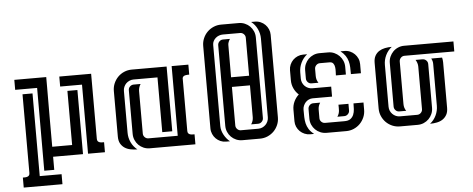

<svg xmlns="http://www.w3.org/2000/svg" viewBox="-52 -773 2600 1056"><g transform="rotate(-5 1248.5 -245.0)"><path d="M214.8 0V72.3H159.7L160.2 -384.8H39.1V-439.9H215.3V-384.8Q215.3 -301.8 214.8 -220Q214.4 -138.2 214.8 -55.2H324.7V-354H379.9V0ZM132.3 -356.9V99.6H252.9V154.8H39.1V99.6Q45.4 99.6 52 99.4Q58.6 99.1 64.2 97.2Q69.8 95.2 73.5 90.8Q77.1 86.4 77.1 77.6V-356.9ZM462.9 -436.5V-76.7Q462.9 -68.4 466.6 -64Q470.2 -59.6 475.8 -57.6Q481.4 -55.7 488.3 -55.4Q495.1 -55.2 501 -55.2V0H407.7V-381.3H287.1V-436.5Z M748.5 0Q730.5 0 714.6 -6.8Q698.7 -13.7 687 -25.4Q675.3 -37.1 668.5 -53Q661.6 -68.8 661.6 -86.9V-328.1Q661.6 -340.3 670.4 -348.6Q679.2 -356.9 690.9 -356.9H729Q723.6 -348.6 720.5 -338.9Q717.3 -329.1 717.3 -319.3V-84Q717.3 -72.3 725.8 -63.7Q734.4 -55.2 746.1 -55.2H907.7V-439.9H1000V-384.8Q994.6 -384.8 988.5 -384.5Q982.4 -384.3 977.1 -382.8Q971.7 -381.3 967.8 -378.2Q963.9 -375 962.4 -368.7V-76.7Q962.4 -68.4 966.1 -64Q969.7 -59.6 975.3 -57.6Q981 -55.7 987.8 -55.4Q994.6 -55.2 1000.5 -55.2V0ZM692.4 -384.8Q680.7 -384.8 669.9 -380.1Q659.2 -375.5 651.4 -367.7Q643.6 -359.9 638.9 -349.1Q634.3 -338.4 634.3 -326.7V-95.7Q634.3 -67.9 646.2 -42.5Q658.2 -17.1 680.2 0Q660.6 0 642.3 -3.7Q624 -7.3 610.1 -16.6Q596.2 -25.9 587.6 -41Q579.1 -56.2 579.1 -79.6V-331.1Q579.1 -353.5 587.6 -373.3Q596.2 -393.1 610.8 -408Q625.5 -422.9 645.3 -431.4Q665 -439.9 687.5 -439.9H879.9V-82.5H824.7V-384.8Z M1240.2 -561Q1235.8 -554.7 1232.2 -545.9Q1228.5 -537.1 1228.5 -529.3L1228 -350.1H1327.6V-559.6Q1327.6 -571.3 1319.1 -579.8Q1310.5 -588.4 1298.8 -588.4H1203.1Q1192.4 -588.4 1181.9 -584.5Q1171.4 -580.6 1163.3 -573.5Q1155.3 -566.4 1150.4 -556.9Q1145.5 -547.4 1145.5 -536.1V-87.4Q1145.5 -75.2 1149.2 -62.7Q1152.8 -50.3 1159.2 -38.8Q1165.5 -27.3 1173.8 -17.3Q1182.1 -7.3 1191.4 0H1169.4Q1153.3 0 1138.9 -6.3Q1124.5 -12.7 1113.8 -23.4Q1103 -34.2 1096.7 -48.8Q1090.3 -63.5 1090.3 -79.6V-535.2Q1090.3 -557.6 1098.9 -577.4Q1107.4 -597.2 1122.1 -611.8Q1136.7 -626.5 1156.5 -635Q1176.3 -643.6 1198.7 -643.6H1295.9Q1314 -643.6 1329.8 -636.7Q1345.7 -629.9 1357.4 -618.2Q1369.1 -606.4 1376 -590.6Q1382.8 -574.7 1382.8 -556.6V-111.8Q1382.8 -100.1 1374.3 -91.3Q1365.7 -82.5 1354 -82.5H1315.4Q1327.6 -100.1 1327.6 -120.6V-296.9H1228V-84Q1228 -72.3 1236.6 -63.7Q1245.1 -55.2 1256.8 -55.2H1352.5Q1364.3 -55.2 1374.8 -59.8Q1385.3 -64.5 1393.1 -72.3Q1400.9 -80.1 1405.5 -90.8Q1410.2 -101.6 1410.2 -113.3V-547.9Q1410.2 -575.7 1398.2 -601.1Q1386.2 -626.5 1364.3 -643.6H1386.2Q1402.3 -643.6 1416.7 -637.2Q1431.2 -630.9 1441.9 -620.1Q1452.6 -609.4 1459 -594.7Q1465.3 -580.1 1465.3 -564V-108.4Q1465.3 -85.9 1456.8 -66.2Q1448.2 -46.4 1433.6 -31.7Q1418.9 -17.1 1399.2 -8.5Q1379.4 0 1356.9 0H1259.8Q1241.7 0 1225.8 -6.8Q1210 -13.7 1198.2 -25.4Q1186.5 -37.1 1179.7 -53Q1172.9 -68.8 1172.9 -86.9V-531.7Q1172.9 -543.5 1181.4 -552.2Q1189.9 -561 1201.7 -561H1240.2Z M1772 -195.8H1665Q1653.3 -195.8 1643.1 -190.9Q1632.8 -186 1625.5 -178Q1618.2 -169.9 1613.8 -159.4Q1609.4 -148.9 1609.4 -137.7Q1609.4 -116.2 1609.9 -97.4Q1610.4 -78.6 1614.3 -62Q1618.2 -45.4 1627.7 -30Q1637.2 -14.6 1655.8 0H1633.8Q1617.7 0 1603.3 -6.1Q1588.9 -12.2 1577.9 -22.9Q1566.9 -33.7 1560.5 -48.1Q1554.2 -62.5 1554.2 -78.6V-142.6Q1554.2 -166 1564 -187Q1573.7 -208 1590.8 -223.6Q1573.7 -238.8 1564 -259.8Q1554.2 -280.8 1554.2 -304.2V-360.4Q1554.2 -376.5 1560.5 -391.1Q1566.9 -405.8 1577.6 -416.5Q1588.4 -427.2 1603 -433.6Q1617.7 -439.9 1633.8 -439.9H1655.8Q1633.8 -422.4 1621.6 -397Q1609.4 -371.6 1609.4 -343.8V-309.1Q1609.4 -297.4 1614 -286.6Q1618.7 -275.9 1626.5 -268.1Q1634.3 -260.3 1645 -255.6Q1655.8 -251 1667.5 -251H1772ZM1724.1 0Q1706.5 0 1690.7 -6.6Q1674.8 -13.2 1662.8 -24.9Q1650.9 -36.6 1644 -52.2Q1637.2 -67.9 1637.2 -85.9V-139.2Q1637.2 -150.9 1645.5 -159.7Q1653.8 -168.5 1666 -168.5H1704.1Q1692.4 -151.4 1692.4 -130.4V-83.5Q1692.4 -71.8 1700.9 -63.5Q1709.5 -55.2 1721.2 -55.2H1828.1Q1849.6 -55.2 1861.3 -63.7Q1873 -72.3 1878.7 -85.9Q1884.3 -99.6 1885.3 -116.2Q1886.2 -132.8 1886.2 -148.4H1941.4V-108.9Q1941.4 -86.4 1932.9 -66.7Q1924.3 -46.9 1909.7 -32Q1895 -17.1 1875.2 -8.5Q1855.5 0 1833 0ZM1772.5 -439.9Q1790 -439.9 1805.7 -432.9Q1821.3 -425.8 1833 -414.1Q1844.7 -402.3 1851.6 -386.5Q1858.4 -370.6 1858.4 -353V-310.1H1803.2Q1803.2 -318.8 1804 -331.5Q1804.7 -344.2 1803 -356.2Q1801.3 -368.2 1794.9 -376.5Q1788.6 -384.8 1774.4 -384.8H1721.2Q1709.5 -384.8 1700.9 -376Q1692.4 -367.2 1692.4 -355.5V-316.4Q1692.4 -294.9 1704.1 -278.3H1666Q1653.8 -278.3 1645.5 -287.1Q1637.2 -295.9 1637.2 -307.6V-353Q1637.2 -371.1 1644 -387Q1650.9 -402.8 1662.6 -414.6Q1674.3 -426.3 1690.2 -433.1Q1706.1 -439.9 1724.1 -439.9ZM1861.8 -439.9Q1878.4 -439.9 1892.8 -433.6Q1907.2 -427.2 1918 -416.5Q1928.7 -405.8 1935.1 -391.4Q1941.4 -377 1941.4 -360.4V-310.1H1886.2Q1886.2 -330.1 1885.5 -347.9Q1884.8 -365.7 1880.4 -381.6Q1876 -397.5 1866.5 -411.9Q1856.9 -426.3 1839.8 -439.9ZM1791.5 -83Q1796.9 -90.8 1799.6 -98.6Q1802.2 -106.4 1803 -114.3Q1803.7 -122.1 1803.5 -130.6Q1803.2 -139.2 1803.2 -148.4H1858.4V-111.8Q1858.4 -100.1 1849.9 -91.6Q1841.3 -83 1829.6 -83Z M2258.8 -319.3Q2258.8 -329.1 2255.6 -338.9Q2252.4 -348.6 2247.1 -356.9H2285.2Q2296.9 -356.9 2305.7 -348.6Q2314.5 -340.3 2314.5 -328.1V-86.9Q2314.5 -68.8 2307.6 -53Q2300.8 -37.1 2289.1 -25.4Q2277.3 -13.7 2261.5 -6.8Q2245.6 0 2227.5 0H2129.9Q2107.4 0 2087.6 -8.5Q2067.9 -17.1 2053.2 -31.7Q2038.6 -46.4 2030 -66.2Q2021.5 -85.9 2021.5 -108.4V-360.4Q2021.5 -383.8 2030 -399.2Q2038.6 -414.6 2052.7 -423.6Q2066.9 -432.6 2085.2 -436.3Q2103.5 -439.9 2123 -439.9Q2101.1 -422.9 2088.9 -397.5Q2076.7 -372.1 2076.7 -344.2V-113.3Q2076.7 -101.1 2081.3 -90.6Q2085.9 -80.1 2093.8 -72.3Q2101.6 -64.5 2112.1 -59.8Q2122.6 -55.2 2134.8 -55.2H2230Q2241.7 -55.2 2250.2 -63.7Q2258.8 -72.3 2258.8 -84ZM2159.7 -120.6Q2159.7 -99.1 2171.4 -82.5H2133.3Q2121.1 -82.5 2112.8 -91.3Q2104.5 -100.1 2104.5 -111.8V-353Q2104.5 -370.6 2111.3 -386.5Q2118.2 -402.3 2129.9 -414.3Q2141.6 -426.3 2157.5 -433.1Q2173.3 -439.9 2190.9 -439.9H2463.4V-384.8H2188.5Q2176.3 -384.8 2168 -376Q2159.7 -367.2 2159.7 -355.5ZM2341.8 -326.7Q2341.8 -343.3 2333.5 -356.9H2393.6Q2395 -350.6 2396 -344.2Q2397 -337.9 2397 -331.1V-79.6Q2397 -56.2 2388.4 -41Q2379.9 -25.9 2366 -16.6Q2352.1 -7.3 2333.7 -3.7Q2315.4 0 2295.9 0Q2317.9 -17.1 2329.8 -42.5Q2341.8 -67.9 2341.8 -95.7Z"/></g></svg>

Font: Isar CAT
Style: Regular
Weight: 400
Designer: Digitized by Peter Wiegel
Foundry: CAT-Fonts, Peter Wiegel
Version: Version 1.000; ttfautohint (v1.3)